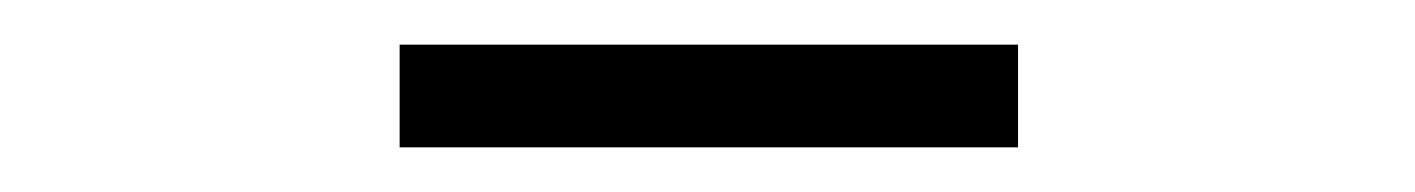

<svg xmlns="http://www.w3.org/2000/svg" viewBox="-20 -736 634 86"><path d="M159 -670V-716H436V-670Z"/></svg>

Font: Noto Sans SC Thin Light
Style: Regular
Weight: 300
Version: Version 2.004-H2;hotconv 1.0.118;makeotfexe 2.5.65603